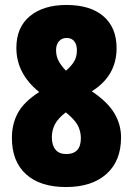

<svg xmlns="http://www.w3.org/2000/svg" viewBox="-20 -795 536 774"><path d="M246 -41Q142 -41 85 -92.5Q28 -144 28 -239Q28 -296 52.5 -340.5Q77 -385 138 -424Q46 -498 46 -602Q46 -685 100.5 -730Q155 -775 248 -775Q344 -775 397 -729.5Q450 -684 450 -601Q450 -489 350 -427Q414 -384 441 -338.5Q468 -293 468 -241Q468 -146 409 -93.5Q350 -41 246 -41ZM246 -510Q269 -530 279.5 -548.5Q290 -567 290 -592Q290 -616 279 -629Q268 -642 249 -642Q229 -642 217.5 -628.5Q206 -615 206 -593Q206 -568 217 -548Q228 -528 246 -510ZM247 -174Q306 -174 306 -238Q306 -261 296.5 -283.5Q287 -306 255 -334L245 -342Q214 -318 201.5 -294Q189 -270 189 -242Q189 -210 203.5 -192Q218 -174 247 -174Z"/></svg>

Font: Noto Sans Tamil UI ExtraCondensed Black
Style: Regular
Weight: 900
Width: 2
Designer: Jelle Bosma - Monotype Design Team
Foundry: Monotype Imaging Inc.
Version: Version 2.004; ttfautohint (v1.8.4.7-5d5b)